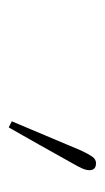

<svg xmlns="http://www.w3.org/2000/svg" viewBox="80 -871 240 440"><g transform="rotate(90 200.0 -651.0)"><path d="M258 -558Q275 -598 291.5 -637.5Q308 -677 325 -717Q333 -734 339 -742.5Q345 -751 354 -751Q370 -751 370 -736Q370 -729 366.5 -720.5Q363 -712 352 -693Q332 -657 312 -621.5Q292 -586 272 -551Z"/></g></svg>

Font: Source Serif 4 SmText ExtraLight
Style: Italic
Weight: 200
Italic angle: -12°
Designer: Frank Grießhammer
Foundry: Adobe
Version: Version 4.005;hotconv 1.1.0;makeotfexe 2.6.0